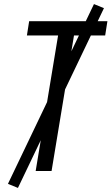

<svg xmlns="http://www.w3.org/2000/svg" viewBox="-20 -839 547 942"><path d="M155 0 265 -665H112L123 -735H507L496 -665H343L233 0ZM68 83 19 63 441 -819 490 -799Z"/></svg>

Font: Iosevka Curly
Style: Italic
Weight: 400
Italic angle: -9°
Monospace: yes
Designer: Belleve Invis
Foundry: Belleve Invis
Version: Version 22.1.2; ttfautohint (v1.8.4)